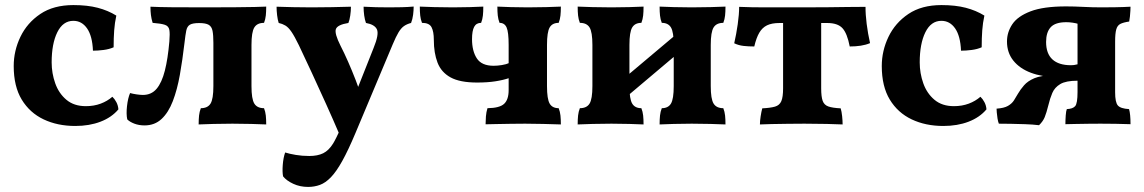

<svg xmlns="http://www.w3.org/2000/svg" viewBox="-20 -487 4504 756"><path d="M446.2 -56.4Q419.8 -24.8 375.9 -7.9Q332 9 276.2 9Q206.6 9 151.9 -16.9Q97.2 -42.8 65.6 -94.8Q34 -146.8 34 -227Q34 -287 60.4 -342Q86.8 -397 138.8 -432Q190.8 -467 269 -467Q324 -467 364.7 -456.4Q405.4 -445.8 438 -425.6Q431.8 -397.2 429.6 -367.5Q427.4 -337.8 427.4 -300.8Q410.4 -293.2 388 -290.3Q365.6 -287.4 346 -287.4Q343.6 -345.4 322.8 -375.2Q302 -405 268.8 -405Q227.8 -405 205.6 -359.9Q183.4 -314.8 183.4 -241.4Q183.4 -198.6 197.5 -158.9Q211.6 -119.2 241.5 -94.1Q271.4 -69 318 -69Q350 -69 376.4 -78.9Q402.8 -88.8 422.4 -106Q431.2 -97.8 438.1 -84.9Q445 -72 446.2 -56.4Z M549.2 6.8Q527 6.8 508.8 -0.2Q490.6 -7.2 481 -17Q476.6 -38.4 480.1 -69.4Q483.6 -100.4 492.2 -120.6Q502.6 -117.6 517.6 -115.4Q532.6 -113.2 542.8 -113.2Q576.2 -113.2 596.7 -137.5Q617.2 -161.8 629.1 -208.8Q641 -255.8 646.8 -323.4Q649.4 -354.4 646.8 -369.3Q644.2 -384.2 629.3 -389.3Q614.4 -394.4 581 -397Q576.2 -412.6 574.3 -427.7Q572.4 -442.8 572.4 -460.6Q603.4 -459 656.2 -458.5Q709 -458 790.4 -458Q861.8 -458 908.2 -458.5Q954.6 -459 983 -459.5Q1011.4 -460 1028.2 -461Q1028.2 -440.8 1026.6 -425.8Q1025 -410.8 1019.6 -397Q992.6 -397 981.4 -378.9Q970.2 -360.8 970.2 -310V-148Q970.2 -97.2 981.4 -79.1Q992.6 -61 1019.6 -61Q1025 -47.2 1026.6 -32.2Q1028.2 -17.2 1028.2 3Q1006.2 2 969.8 1Q933.4 0 895.2 0Q857 0 820.6 1Q784.2 2 762.2 3Q762.2 -17.2 763.8 -32.2Q765.4 -47.2 770.8 -61Q797.8 -61 809 -79.1Q820.2 -97.2 820.2 -148V-318.4Q820.2 -349 816.8 -365.8Q813.4 -382.6 801.6 -389.4Q789.8 -396.2 764.2 -396.2Q738.6 -396.2 727.7 -389.7Q716.8 -383.2 713.4 -366.4Q710 -349.6 706.4 -317.8Q698.6 -250.8 688.2 -192.3Q677.8 -133.8 660.5 -88.8Q643.2 -43.8 616.1 -18.5Q589 6.8 549.2 6.8Z M1451 -298Q1473 -351.8 1464.2 -371.1Q1455.4 -390.4 1421 -396.6Q1416.4 -408.8 1414 -426.2Q1411.6 -443.6 1411.6 -460.6Q1434.6 -459.2 1460.7 -458.6Q1486.8 -458 1511.8 -458Q1538 -458 1562.1 -458.6Q1586.2 -459.2 1608.8 -461.2Q1608.8 -446.4 1606.6 -428.8Q1604.4 -411.2 1598.6 -396.6Q1581.8 -392.2 1570.5 -384.2Q1559.2 -376.2 1549.1 -359.4Q1539 -342.6 1526.6 -313L1379.6 37Q1351 105 1327.6 147Q1304.2 189 1282.9 211Q1261.6 233 1239.7 241Q1217.8 249 1193 249Q1161.2 249 1134.7 236.7Q1108.2 224.4 1094.6 207.4Q1091.2 190 1093.4 161.8Q1095.6 133.6 1102.8 113.4Q1119.8 118.8 1144.8 123Q1169.8 127.2 1198 127.2Q1230.6 127.2 1252.6 116.4Q1274.6 105.6 1291.8 77.8Q1300.6 64 1325.6 10Q1350.6 -44 1382 -124ZM1317.2 43.8Q1292.6 -14 1264 -77.3Q1235.4 -140.6 1207.6 -200.7Q1179.8 -260.8 1156.8 -309Q1139.8 -344 1127.6 -361.8Q1115.4 -379.6 1103.4 -386.6Q1091.4 -393.6 1077.4 -396.6Q1073.2 -409.2 1071.1 -427.1Q1069 -445 1069 -460.6Q1097.4 -459.6 1133.9 -458.8Q1170.4 -458 1206 -458Q1242.8 -458 1286.8 -458.8Q1330.8 -459.6 1361.8 -460.6Q1361.8 -444 1359.1 -425.7Q1356.4 -407.4 1351.8 -396.6Q1308 -389.4 1302.4 -372Q1296.8 -354.6 1320.8 -307Q1335.4 -278.6 1350.7 -243.8Q1366 -209 1380.3 -172.1Q1394.6 -135.2 1406 -98.8Z M2188.4 3Q2155 2 2119.4 1Q2083.8 0 2047.8 0Q2022.2 0 1991.4 0.5Q1960.6 1 1933.7 1.5Q1906.8 2 1892 2.4Q1892 -11.6 1893.3 -28.6Q1894.6 -45.6 1899.4 -61Q1947.4 -61.6 1965.1 -78.3Q1982.8 -95 1982.8 -132.2V-310Q1982.8 -360.8 1974.7 -378.9Q1966.6 -397 1947 -397Q1941.6 -410.8 1940 -425.8Q1938.4 -440.8 1938.4 -461Q1957.8 -460 1990.7 -459Q2023.6 -458 2057.8 -458Q2095.6 -458 2131.2 -459Q2166.8 -460 2188.4 -461Q2188.4 -440.8 2186.8 -425.8Q2185.2 -410.8 2179.8 -397Q2154.8 -397 2144.3 -378.9Q2133.8 -360.8 2133.8 -310V-148Q2133.8 -97.2 2144.3 -79.1Q2154.8 -61 2179.8 -61Q2185.2 -47.2 2186.8 -32.2Q2188.4 -17.2 2188.4 3ZM1858.6 -162Q1791 -162 1754.2 -182.2Q1717.4 -202.4 1702.8 -240.4Q1688.2 -278.4 1688.2 -330Q1688.2 -362.6 1679.2 -379.8Q1670.2 -397 1641.6 -397Q1636.2 -410.8 1634.6 -425.8Q1633 -440.8 1633 -461Q1654.6 -460 1690.2 -459Q1725.8 -458 1763.6 -458Q1797.8 -458 1830.7 -459Q1863.6 -460 1883 -461Q1883 -440.8 1881.4 -425.8Q1879.8 -410.8 1874.4 -397Q1855.4 -397 1847 -381.3Q1838.6 -365.6 1838.6 -332.8Q1838.6 -286 1857.6 -257Q1876.6 -228 1923.8 -228Q1938.6 -228 1956 -230.8Q1973.4 -233.6 1985.2 -239V-179.8Q1961.4 -171.6 1930.2 -166.8Q1899 -162 1858.6 -162Z M2577.2 3Q2577.2 -17.2 2578.8 -32.2Q2580.4 -47.2 2585.8 -61Q2611 -61 2621.9 -79.1Q2632.8 -97.2 2632.8 -148V-310Q2632.8 -360.8 2621.9 -378.9Q2611 -397 2585.8 -397Q2580.4 -410.8 2578.8 -425.8Q2577.2 -440.8 2577.2 -461Q2598.6 -460 2632.9 -459Q2667.2 -458 2703.6 -458Q2741.8 -458 2778.2 -459Q2814.6 -460 2836.6 -461Q2836.6 -440.8 2835 -425.8Q2833.4 -410.8 2828 -397Q2801 -397 2789.8 -378.9Q2778.6 -360.8 2778.6 -310V-148Q2778.6 -97.2 2789.8 -79.1Q2801 -61 2828 -61Q2833.4 -47.2 2835 -32.2Q2836.6 -17.2 2836.6 3Q2814.6 2 2778.2 1Q2741.8 0 2703.6 0Q2667.2 0 2632.9 1Q2598.6 2 2577.2 3ZM2254.6 3Q2254.6 -17.2 2256.2 -32.2Q2257.8 -47.2 2263.2 -61Q2290.2 -61 2301.4 -79.1Q2312.6 -97.2 2312.6 -148V-310Q2312.6 -360.8 2301.4 -378.9Q2290.2 -397 2263.2 -397Q2257.8 -410.8 2256.2 -425.8Q2254.6 -440.8 2254.6 -461Q2276.6 -460 2313 -459Q2349.4 -458 2387.6 -458Q2424 -458 2458.3 -459Q2492.6 -460 2514 -461Q2514 -440.8 2512.4 -425.8Q2510.8 -410.8 2505.4 -397Q2480.2 -397 2469.3 -378.9Q2458.4 -360.8 2458.4 -310V-148Q2458.4 -97.2 2469.3 -79.1Q2480.2 -61 2505.4 -61Q2510.8 -47.2 2512.4 -32.2Q2514 -17.2 2514 3Q2492.6 2 2458.3 1Q2424 0 2387.6 0Q2349.4 0 2313 1Q2276.6 2 2254.6 3ZM2429 -90.8V-171.8L2661 -367.2V-286.6Z M2972.2 3Q2972.2 -10.4 2975 -28.8Q2977.8 -47.2 2981.4 -60.4Q3013.8 -62 3031.6 -67.2Q3049.4 -72.4 3056.4 -88.6Q3063.4 -104.8 3063.4 -139.2V-415.8H3213.4V-139.2Q3213.4 -106 3219.3 -89.8Q3225.2 -73.6 3241.6 -67.8Q3258 -62 3290.2 -60.4Q3294 -47.6 3295.9 -29.6Q3297.8 -11.6 3297.8 3Q3275.2 2 3235.5 1Q3195.8 0 3147.6 0Q3115.6 0 3081.6 0.5Q3047.6 1 3018.3 1.5Q2989 2 2972.2 3ZM2950 -304Q2927.2 -304 2907.7 -306.2Q2888.2 -308.4 2871 -316.6Q2879.2 -352 2884.8 -391.4Q2890.4 -430.8 2890.4 -460Q2914.8 -459 2939.8 -458.5Q2964.8 -458 2993.3 -458Q3021.8 -458 3057.9 -458Q3094 -458 3141.4 -458Q3197.6 -458 3241 -458.5Q3284.4 -459 3319.9 -459.5Q3355.4 -460 3388 -460Q3387.8 -430.4 3392.5 -392.9Q3397.2 -355.4 3405.8 -317.2Q3389.4 -310.2 3369.2 -307.1Q3349 -304 3325.8 -304Q3315.8 -355.8 3297.1 -376.1Q3278.4 -396.4 3237.2 -396.4H3049.4Q3019 -396.4 3000.2 -387.3Q2981.4 -378.2 2969.6 -358Q2957.8 -337.8 2950 -304Z M3864.2 -56.4Q3837.8 -24.8 3793.9 -7.9Q3750 9 3694.2 9Q3624.6 9 3569.9 -16.9Q3515.2 -42.8 3483.6 -94.8Q3452 -146.8 3452 -227Q3452 -287 3478.4 -342Q3504.8 -397 3556.8 -432Q3608.8 -467 3687 -467Q3742 -467 3782.7 -456.4Q3823.4 -445.8 3856 -425.6Q3849.8 -397.2 3847.6 -367.5Q3845.4 -337.8 3845.4 -300.8Q3828.4 -293.2 3806 -290.3Q3783.6 -287.4 3764 -287.4Q3761.6 -345.4 3740.8 -375.2Q3720 -405 3686.8 -405Q3645.8 -405 3623.6 -359.9Q3601.4 -314.8 3601.4 -241.4Q3601.4 -198.6 3615.5 -158.9Q3629.6 -119.2 3659.5 -94.1Q3689.4 -69 3736 -69Q3768 -69 3794.4 -78.9Q3820.8 -88.8 3840.4 -106Q3849.2 -97.8 3856.1 -84.9Q3863 -72 3864.2 -56.4Z M4175 2Q4175 -14.4 4176.3 -32.4Q4177.6 -50.4 4180.6 -57.4Q4204.2 -58.4 4213.5 -69.1Q4222.8 -79.8 4222.8 -124.8V-428.8L4229.2 -392Q4215.8 -396 4202.8 -397.8Q4189.8 -399.6 4178.6 -399.6Q4135 -399.6 4117 -379.7Q4099 -359.8 4099 -321.8Q4099 -276 4123.9 -253.1Q4148.8 -230.2 4196.8 -230.2Q4203.2 -230.2 4208.7 -230.9Q4214.2 -231.6 4222.8 -233.8V-183.4H4139.6Q4083 -184 4039 -200.6Q3995 -217.2 3970 -248.4Q3945 -279.6 3945 -323.6Q3945 -360.2 3966 -391.6Q3987 -423 4037.8 -442.4Q4088.6 -461.8 4177.6 -461.8Q4210.2 -461.8 4245.5 -459.9Q4280.8 -458 4317.6 -458Q4340.6 -458 4371.9 -458.5Q4403.2 -459 4431.4 -460.6Q4431.4 -456.2 4430.9 -445.1Q4430.4 -434 4429.1 -421.8Q4427.8 -409.6 4426.2 -402.2Q4403 -398.8 4391.3 -392.8Q4379.6 -386.8 4375.2 -371Q4370.8 -355.2 4370.8 -323.2V-123.6Q4370.8 -84.4 4381.4 -71.9Q4392 -59.4 4425.6 -57.4Q4431.4 -38.2 4431.4 2Q4404.8 1 4372.7 0.5Q4340.6 0 4313.4 0Q4293.8 0 4267.6 0.3Q4241.4 0.6 4216.4 1.1Q4191.4 1.6 4175 2ZM4071.2 6Q4046 3 4016.8 2Q3987.6 1 3960.1 0.5Q3932.6 0 3913 0Q3909.8 -7.8 3907.7 -20.6Q3905.6 -33.4 3904.8 -44.3Q3904 -55.2 3904 -59.2Q3933.4 -61.2 3948.7 -70Q3964 -78.8 3972.2 -91.4Q3980.4 -104 3988.2 -118Q3997.4 -134 4012.1 -151Q4026.8 -168 4053.1 -179.1Q4079.4 -190.2 4124 -190.2H4222.8V-169.2Q4177 -169.2 4154.9 -156Q4132.8 -142.8 4123.5 -121Q4114.2 -99.2 4108.2 -73.6Q4100.4 -42.4 4093.5 -25.6Q4086.6 -8.8 4071.2 6Z"/></svg>

Font: Vollkorn
Style: Regular
Weight: 400
Designer: Friedrich Althausen
Foundry: Friedrich Althausen
Version: Version 4.104